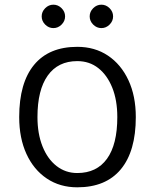

<svg xmlns="http://www.w3.org/2000/svg" viewBox="-20 -786 661 820"><path d="M310 14Q236 14 180 -23.5Q124 -61 93 -128.5Q62 -196 62 -286Q62 -432 125.5 -509Q189 -586 310 -586Q385 -586 441 -548.5Q497 -511 528.5 -443.5Q560 -376 560 -286Q560 -140 496 -63Q432 14 310 14ZM310 -47Q393 -47 437 -108Q481 -169 481 -286Q481 -358 459.5 -411.5Q438 -465 400 -495Q362 -525 310 -525Q228 -525 184 -463.5Q140 -402 140 -286Q140 -215 161.5 -161Q183 -107 221.5 -77Q260 -47 310 -47ZM413 -666Q393 -666 378 -681Q363 -696 363 -716Q363 -736 378 -751Q393 -766 413 -766Q433 -766 448 -751Q463 -736 463 -716Q463 -696 448 -681Q433 -666 413 -666ZM208 -666Q188 -666 173 -681Q158 -696 158 -716Q158 -736 173 -751Q188 -766 208 -766Q228 -766 243 -751Q258 -736 258 -716Q258 -696 243 -681Q228 -666 208 -666Z"/></svg>

Font: Fauna One
Style: Regular
Weight: 400
Designer: Eduardo Rodriguez Tunni
Foundry: Eduardo Rodriguez Tunni
Version: Version 2.001; ttfautohint (v1.8.4.7-5d5b);gftools[0.9.23]